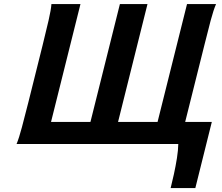

<svg xmlns="http://www.w3.org/2000/svg" viewBox="-20 -726 1119 968"><path d="M922.9 -705.6H1069.3Q1056.6 -676.8 1042.2 -623Q1027.8 -569.3 1010.3 -498L913.6 -111.3H1047.9L964.8 222.2H840.3Q848.1 191.9 856.9 151.6Q865.7 111.3 872.1 71Q878.4 30.8 878.9 0H63.5Q75.7 -28.8 90.3 -84Q105 -139.2 123 -210.4L194.8 -498Q212.4 -569.3 224.9 -623Q237.3 -676.8 239.3 -705.6H385.7L237.3 -111.3H436L584.5 -705.6H723.6L575.2 -111.3H774.4Z"/></svg>

Font: Andika
Style: Bold Italic
Weight: 700
Italic angle: -14°
Designer: Victor Gaultney, Annie Olsen, Julie Remington, Don Collingsworth, Eric Hays, Becca Hirsbrunner
Foundry: SIL International
Version: Version 6.101